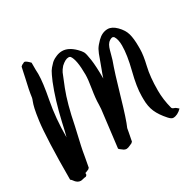

<svg xmlns="http://www.w3.org/2000/svg" viewBox="-158 -897 1070 1059"><g transform="rotate(-30 377.0 -368.0)"><path d="M109.4 -32.2Q108.4 -27.3 108.4 -19.5L100.6 -12.7Q93.8 -12.7 82.5 -9.8Q71.3 -6.8 66.4 -6.8Q44.9 -6.8 28.3 -31.2Q26.4 -34.2 24.9 -35.6Q23.4 -37.1 21.5 -38.6Q19.5 -40 17.6 -42Q17.6 -171.9 21.5 -266.1Q25.4 -360.4 31.7 -407.7Q38.1 -455.1 43.9 -480.5Q49.8 -505.9 55.2 -519Q60.5 -532.2 61.5 -538.1Q67.4 -584 84 -652.3Q85.9 -661.1 90.3 -682.1Q94.7 -703.1 97.7 -715.8L105.5 -722.7Q109.4 -724.6 112.8 -726.1Q116.2 -727.5 117.7 -728.5Q119.1 -729.5 120.1 -730Q121.1 -730.5 121.6 -730.5Q122.1 -730.5 123 -730.5H126Q136.7 -727.5 156.2 -707V-691.4Q156.2 -689.5 156.2 -662.1L157.2 -634.8Q157.2 -582 137.2 -478.5Q117.2 -375 117.2 -253.9Q125 -281.2 137.7 -339.8Q166 -463.9 204.1 -558.6Q221.7 -599.6 230 -613.3Q238.3 -627 255.9 -644.5Q259.8 -649.4 268.6 -656.2Q277.3 -663.1 295.9 -670.9Q314.5 -678.7 333 -678.7Q373 -678.7 413.1 -638.7Q428.7 -623 435.5 -611.3Q442.4 -599.6 448.7 -555.7Q455.1 -511.7 455.1 -433.6Q461.9 -456.1 473.1 -484.4Q484.4 -512.7 489.3 -528.3Q503.9 -571.3 513.7 -588.4Q523.4 -605.5 545.9 -627.9Q576.2 -658.2 611.3 -658.2Q638.7 -658.2 666 -630.9Q694.3 -602.5 703.1 -571.3Q711.9 -540 711.9 -490.2V-473.6Q711.9 -434.6 697.3 -373.5Q682.6 -312.5 682.6 -225.6Q682.6 -168 698.2 -108.4Q700.2 -100.6 711.4 -97.2Q722.7 -93.8 736.3 -80.1Q709 -52.7 681.6 -52.7Q669.9 -52.7 654.3 -70.3Q620.1 -108.4 605 -143.1Q589.8 -177.7 589.8 -225.6V-244.1Q589.8 -300.8 612.8 -390.6Q635.7 -480.5 635.7 -540Q635.7 -581.1 621.1 -601.6Q615.2 -605.5 612.3 -605.5Q600.6 -605.5 585 -591.8Q575.2 -581.1 569.8 -565.9Q564.5 -550.8 559.1 -529.3Q553.7 -507.8 549.8 -496.1Q525.4 -429.7 488.8 -301.8Q452.1 -173.8 432.6 -130.9Q431.6 -123 427.7 -104Q423.8 -85 420.9 -69.3L418 -53.7L411.1 -46.9Q408.2 -45.9 395 -39.6Q381.8 -33.2 373 -33.2H371.1Q359.4 -34.2 349.6 -43Q339.8 -49.8 338.9 -50.8L332 -57.6Q340.8 -128.9 347.7 -186Q354.5 -243.2 356.9 -261.7Q359.4 -280.3 360.8 -293.9Q362.3 -307.6 362.3 -322.3Q362.3 -359.4 371.6 -415.5Q380.9 -471.7 380.9 -501Q380.9 -597.7 358.4 -627Q354.5 -630.9 346.7 -630.9Q326.2 -630.9 298.8 -605.5Q284.2 -588.9 277.8 -575.2Q271.5 -561.5 245.1 -494.1Q213.9 -414.1 188.5 -285.2Q182.6 -255.9 163.1 -173.8Q157.2 -147.5 150.9 -108.9Q144.5 -70.3 139.6 -47.9L132.8 -41Q128.9 -40 121.1 -36.1Q113.3 -32.2 109.4 -32.2Z"/></g></svg>

Font: Shelly2023
Style: Regular
Weight: 400
Version: Version 0.2